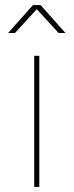

<svg xmlns="http://www.w3.org/2000/svg" viewBox="-20 -737 290 757"><path d="M115 -517H135V0H115ZM110 -717H140L238 -607H211L123 -703H127L39 -607H12Z"/></svg>

Font: iiserrat Thin
Style: Regular
Weight: 100
Designer: Akira Ohta
Foundry: Akira Ohta
Version: Version 1.200;Glyphs 3.3.1 (3343)